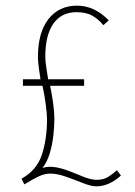

<svg xmlns="http://www.w3.org/2000/svg" viewBox="-20 -643 478 678"><path d="M66 8 56 -12Q110 -42 128 -97Q146 -152 146 -222Q146 -241 141.5 -275Q137 -309 130 -340H61V-363H123Q120 -381 117 -404Q114 -427 114 -442Q114 -528 151 -575.5Q188 -623 252 -623Q314 -623 364 -571L345 -554Q329 -574 307 -587Q285 -600 250 -600Q197 -600 168.5 -559.5Q140 -519 140 -443Q140 -425 143.5 -404.5Q147 -384 150 -363H277V-340H157Q163 -312 167.5 -280Q172 -248 172 -224Q172 -199 168.5 -165.5Q165 -132 155.5 -101Q146 -70 130 -50Q153 -57 179 -52Q205 -47 230.5 -36.5Q256 -26 279.5 -17Q303 -8 322 -8Q344 -8 359.5 -17Q375 -26 393 -42L407 -23Q365 15 320 15Q302 15 273 3.5Q244 -8 213 -19Q182 -30 158 -30Q138 -30 117.5 -20.5Q97 -11 66 8Z"/></svg>

Font: Inconsolata SemiCondensed ExtraLight
Style: Regular
Weight: 200
Width: 4
Monospace: yes
Designer: Raph Levien, Cyreal, Brenton Simpson
Foundry: Raph Levien, Cyreal, Google
Version: Version 3.100; ttfautohint (v1.8.4.7-5d5b)